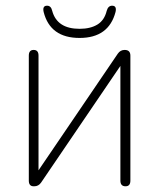

<svg xmlns="http://www.w3.org/2000/svg" viewBox="-20 -653 559 673"><path d="M98 0Q81 0 81 -20V-458Q81 -478 98 -478Q115 -478 115 -458V-56L393 -465Q402 -478 417 -478Q437 -478 437 -458V-20Q437 0 420 0Q402 0 402 -20V-422L124 -13Q115 0 100 0ZM259 -520Q156 -520 133 -611Q128 -633 145 -633Q159 -633 163 -615Q180 -552 259 -552Q297 -552 321.5 -567Q346 -582 354 -615Q359 -633 373 -633Q390 -633 385 -611Q361 -520 259 -520Z"/></svg>

Font: Zen Maru Gothic Light
Style: Regular
Weight: 300
Designer: Yoshimichi Ohira
Foundry: Positype
Version: Version 1.001